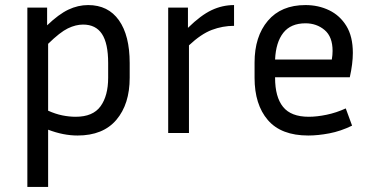

<svg xmlns="http://www.w3.org/2000/svg" viewBox="-20 -525 1467 758"><path d="M286 10Q230 10 170 -13V213H88V-495H166V-425Q212 -469 250 -487Q288 -505 328 -505Q407 -505 449.5 -445Q492 -385 492 -276V-218Q492 -114 439.5 -52Q387 10 286 10ZM308 -428Q279 -428 248 -413Q217 -398 170 -352V-88Q199 -75 226 -69.5Q253 -64 279 -64Q347 -64 377 -105.5Q407 -147 407 -218V-276Q407 -354 382.5 -391Q358 -428 308 -428Z M904 -423Q859 -423 816.5 -407Q774 -391 726 -346V0H644V-495H722V-415Q773 -465 815.5 -485Q858 -505 904 -505Z M1370 -29Q1325 -7 1280 1.5Q1235 10 1197 10Q1090 10 1037.5 -51Q985 -112 985 -218V-278Q985 -381 1037.5 -443Q1090 -505 1186 -505Q1237 -505 1279.5 -484.5Q1322 -464 1347.5 -422.5Q1373 -381 1373 -316Q1373 -274 1361 -220H1066V-218Q1066 -142 1097.5 -103Q1129 -64 1199 -64Q1231 -64 1269.5 -72Q1308 -80 1345 -97ZM1186 -433Q1128 -433 1098.5 -395.5Q1069 -358 1066 -290H1290Q1293 -308 1293 -324Q1293 -380 1261.5 -406.5Q1230 -433 1186 -433Z"/></svg>

Font: Inria Sans
Style: Regular
Weight: 400
Designer: Black Foundry Team
Foundry: Black Foundry
Version: Version 1.2; ttfautohint (v1.8.3)